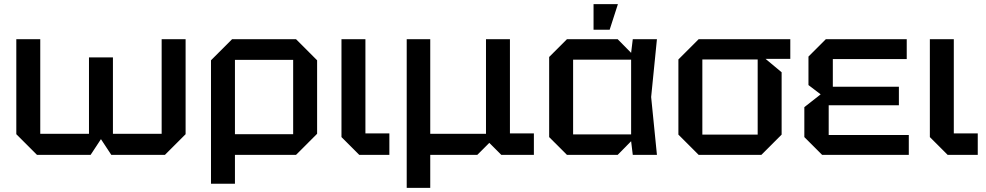

<svg xmlns="http://www.w3.org/2000/svg" viewBox="-20 -750 4776 930"><path d="M527 -472V-102H763V-560H879V-100L779 0H519L469 -76L419 0H159L59 -100V-560H175V-102H411V-472Z M1002 140V-458L1104 -560H1414L1516 -458V-102L1414 0H1118V140ZM1400 -460H1118V-100H1400Z M1634 -560H1750V-104H1866V0H1720L1634 -86Z M1950 160V-560H2064V-102H2334V-560H2450V-104H2566V0H2408L2350 -58L2292 0H2064V160Z M2726 0 2640 -86V-474L2726 -560H2972L3037 -494L3045 -560H3162L3134 -280L3162 0H3045L3037 -66L2972 0ZM2756 -99H3037V-461H2756ZM2855 -606V-730H2973L2933 -606Z M3266 -98V-462L3364 -560H3808V-465H3688L3766 -400V-98L3668 0H3364ZM3382 -98H3650V-462H3382Z M3962 0 3876 -86V-231L3955 -293L3896 -338V-476L3980 -560H4372V-464H4014V-330H4334V-240H3994V-96H4382V0Z M4484 -560H4600V-104H4716V0H4570L4484 -86Z"/></svg>

Font: Tektur Medium
Style: Regular
Weight: 500
Designer: Adam Jagosz
Foundry: Adam Jagosz
Version: Version 1.005;gftools[0.9.30]